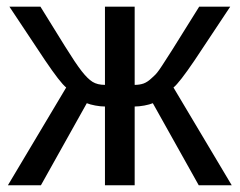

<svg xmlns="http://www.w3.org/2000/svg" viewBox="-20 -548 709 568"><path d="M290.5 -232.9Q277.8 -232.9 262 -235.8Q246.1 -238.8 236.8 -242.7L101.1 0H3.4L175.8 -289.1Q158.2 -303.2 113.3 -369.6L7.8 -528.3H99.6L171.9 -411.6Q188 -385.7 200.4 -367.2Q212.9 -348.6 221.7 -337.4Q239.3 -314.9 253.7 -305.9Q268.1 -296.9 290.5 -296.9V-528.3H378.4V-296.9Q393.1 -296.9 404.8 -301Q416.5 -305.2 429.2 -317.4Q433.6 -321.8 436.5 -324.2Q439.5 -326.7 444.6 -332.8Q449.7 -338.9 459.7 -354.2Q469.7 -369.6 488.8 -399.4L569.3 -528.3H661.1L555.7 -369.6Q510.7 -303.2 493.2 -289.1L665.5 0H567.9L432.1 -242.7Q422.9 -238.8 407 -235.8Q391.1 -232.9 378.4 -232.9V0H290.5Z"/></svg>

Font: Arimo
Style: Regular
Weight: 400
Designer: Steve Matteson
Foundry: Monotype Imaging Inc.
Version: Version 1.33